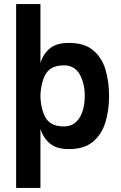

<svg xmlns="http://www.w3.org/2000/svg" viewBox="-20 -720 590 940"><path d="M59 200V-700H178V-412Q193 -458 225.5 -484Q258 -510 317 -510Q393 -510 436 -474Q479 -438 496.5 -379Q514 -320 514 -250Q514 -180 496 -121Q478 -62 435 -26Q392 10 317 10Q258 10 225.5 -16.5Q193 -43 178 -89V200ZM293 -400Q234 -400 208.5 -364.5Q183 -329 178 -258V-242Q183 -171 208.5 -136Q234 -101 293 -101Q328 -101 350.5 -121Q373 -141 384 -175Q395 -209 395 -250Q395 -312 370 -356Q345 -400 293 -400Z"/></svg>

Font: Haskoy Bold
Style: Regular
Weight: 700
Designer: Ertekin Erdin
Foundry: Ertekin Erdin
Version: Version 1.500; ttfautohint (v1.8.3)